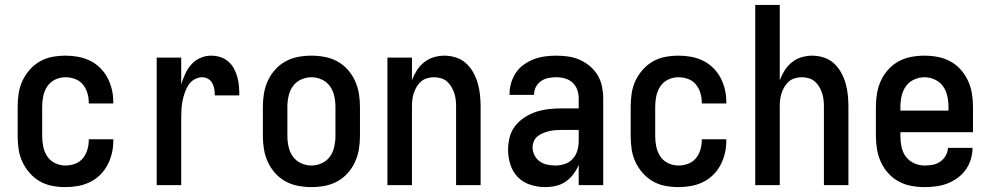

<svg xmlns="http://www.w3.org/2000/svg" viewBox="-20 -755 4040 783"><path d="M247 8Q220 8 193 3Q166 -2 142.5 -15.5Q119 -29 101 -49.5Q83 -70 71.5 -94.5Q60 -119 56 -146Q52 -173 52 -200V-320Q52 -347 56 -374Q60 -401 71.5 -425.5Q83 -450 101 -470.5Q119 -491 142.5 -504.5Q166 -518 193 -523Q220 -528 247 -528Q273 -528 298 -523.5Q323 -519 346 -508Q369 -497 387.5 -479Q406 -461 418 -438.5Q430 -416 436 -391Q442 -366 442 -340V-333H342V-337Q342 -357 336 -376.5Q330 -396 317.5 -411Q305 -426 286 -433Q267 -440 247 -440Q225 -440 205 -430.5Q185 -421 173 -403Q161 -385 156.5 -363.5Q152 -342 152 -320V-200Q152 -178 156.5 -156.5Q161 -135 173 -117Q185 -99 205 -89.5Q225 -80 247 -80Q267 -80 286 -87Q305 -94 317.5 -109Q330 -124 336 -143.5Q342 -163 342 -183V-187H442V-180Q442 -154 436 -129Q430 -104 418 -81.5Q406 -59 387.5 -41Q369 -23 346 -12Q323 -1 298 3.5Q273 8 247 8Z M619 0V-520H719V-411Q726 -433 735.5 -454Q745 -475 760 -492Q775 -509 796.5 -518.5Q818 -528 841 -528Q860 -528 878 -522.5Q896 -517 910.5 -504.5Q925 -492 934 -475.5Q943 -459 948 -440.5Q953 -422 954.5 -403.5Q956 -385 956 -366H856Q856 -379 854 -391.5Q852 -404 846 -415.5Q840 -427 828.5 -433.5Q817 -440 805 -440Q788 -440 772.5 -431Q757 -422 748 -407.5Q739 -393 733.5 -377Q728 -361 724.5 -344Q721 -327 720 -310Q719 -293 719 -276V0Z M1250 8Q1223 8 1196 3Q1169 -2 1145 -15Q1121 -28 1102.5 -48.5Q1084 -69 1072.5 -94Q1061 -119 1056.5 -146Q1052 -173 1052 -200V-320Q1052 -347 1056.5 -374Q1061 -401 1072.5 -426Q1084 -451 1102.5 -471.5Q1121 -492 1145 -505Q1169 -518 1196 -523Q1223 -528 1250 -528Q1277 -528 1304 -523Q1331 -518 1355 -505Q1379 -492 1397.5 -471.5Q1416 -451 1427.5 -426Q1439 -401 1443.5 -374Q1448 -347 1448 -320V-200Q1448 -173 1443.5 -146Q1439 -119 1427.5 -94Q1416 -69 1397.5 -48.5Q1379 -28 1355 -15Q1331 -2 1304 3Q1277 8 1250 8ZM1250 -80Q1272 -80 1292.5 -89.5Q1313 -99 1325.5 -116.5Q1338 -134 1343 -156Q1348 -178 1348 -200V-320Q1348 -342 1343 -364Q1338 -386 1325.5 -403.5Q1313 -421 1292.5 -430.5Q1272 -440 1250 -440Q1228 -440 1207.5 -430.5Q1187 -421 1174.5 -403.5Q1162 -386 1157 -364Q1152 -342 1152 -320V-200Q1152 -178 1157 -156Q1162 -134 1174.5 -116.5Q1187 -99 1207.5 -89.5Q1228 -80 1250 -80Z M1560 0V-520H1660V-428Q1668 -449 1680 -468Q1692 -487 1709.5 -501Q1727 -515 1748.5 -521.5Q1770 -528 1792 -528Q1816 -528 1839.5 -520.5Q1863 -513 1880.5 -497Q1898 -481 1910 -459.5Q1922 -438 1928.5 -415Q1935 -392 1937.5 -368Q1940 -344 1940 -320V0H1840V-320Q1840 -334 1838.5 -348Q1837 -362 1832.5 -375.5Q1828 -389 1820.5 -401.5Q1813 -414 1802.5 -423Q1792 -432 1778 -436Q1764 -440 1750 -440Q1736 -440 1722 -436Q1708 -432 1697.5 -423Q1687 -414 1679.5 -401.5Q1672 -389 1667.5 -375.5Q1663 -362 1661.5 -348Q1660 -334 1660 -320V0Z M2203 8Q2173 8 2143 -1.5Q2113 -11 2092 -32.5Q2071 -54 2061.5 -83.5Q2052 -113 2052 -144Q2052 -170 2058.5 -195.5Q2065 -221 2081 -241.5Q2097 -262 2119.5 -276.5Q2142 -291 2166.5 -299Q2191 -307 2217 -310Q2243 -313 2269 -313H2340V-354Q2340 -372 2334 -389Q2328 -406 2315 -418Q2302 -430 2284.5 -435Q2267 -440 2249 -440Q2233 -440 2217 -437Q2201 -434 2187.5 -425Q2174 -416 2166 -401.5Q2158 -387 2158 -371V-368H2058V-373Q2058 -396 2065 -418.5Q2072 -441 2085 -460Q2098 -479 2117.5 -492.5Q2137 -506 2158.5 -514Q2180 -522 2203 -525Q2226 -528 2249 -528Q2273 -528 2297.5 -524.5Q2322 -521 2344.5 -511Q2367 -501 2386 -485Q2405 -469 2417.5 -448Q2430 -427 2435 -402.5Q2440 -378 2440 -354V0H2340V-83Q2332 -63 2318.5 -45Q2305 -27 2287 -14.5Q2269 -2 2247 3Q2225 8 2203 8ZM2246 -80Q2265 -80 2284 -86.5Q2303 -93 2316 -107.5Q2329 -122 2334.5 -141Q2340 -160 2340 -180V-225H2269Q2256 -225 2243.5 -224Q2231 -223 2218.5 -220Q2206 -217 2194 -212Q2182 -207 2172 -199Q2162 -191 2157 -178.5Q2152 -166 2152 -153Q2152 -137 2160 -121.5Q2168 -106 2181.5 -96.5Q2195 -87 2212 -83.5Q2229 -80 2246 -80Z M2747 8Q2720 8 2693 3Q2666 -2 2642.5 -15.5Q2619 -29 2601 -49.5Q2583 -70 2571.5 -94.5Q2560 -119 2556 -146Q2552 -173 2552 -200V-320Q2552 -347 2556 -374Q2560 -401 2571.5 -425.5Q2583 -450 2601 -470.5Q2619 -491 2642.5 -504.5Q2666 -518 2693 -523Q2720 -528 2747 -528Q2773 -528 2798 -523.5Q2823 -519 2846 -508Q2869 -497 2887.5 -479Q2906 -461 2918 -438.5Q2930 -416 2936 -391Q2942 -366 2942 -340V-333H2842V-337Q2842 -357 2836 -376.5Q2830 -396 2817.5 -411Q2805 -426 2786 -433Q2767 -440 2747 -440Q2725 -440 2705 -430.5Q2685 -421 2673 -403Q2661 -385 2656.5 -363.5Q2652 -342 2652 -320V-200Q2652 -178 2656.5 -156.5Q2661 -135 2673 -117Q2685 -99 2705 -89.5Q2725 -80 2747 -80Q2767 -80 2786 -87Q2805 -94 2817.5 -109Q2830 -124 2836 -143.5Q2842 -163 2842 -183V-187H2942V-180Q2942 -154 2936 -129Q2930 -104 2918 -81.5Q2906 -59 2887.5 -41Q2869 -23 2846 -12Q2823 -1 2798 3.5Q2773 8 2747 8Z M3060 0V-735H3160V-428Q3168 -449 3180 -468Q3192 -487 3209.5 -501Q3227 -515 3248.5 -521.5Q3270 -528 3292 -528Q3316 -528 3339.5 -520.5Q3363 -513 3380.5 -497Q3398 -481 3410 -459.5Q3422 -438 3428.5 -415Q3435 -392 3437.5 -368Q3440 -344 3440 -320V0H3340V-320Q3340 -334 3338.5 -348Q3337 -362 3332.5 -375.5Q3328 -389 3320.5 -401.5Q3313 -414 3302.5 -423Q3292 -432 3278 -436Q3264 -440 3250 -440Q3236 -440 3222 -436Q3208 -432 3197.5 -423Q3187 -414 3179.5 -401.5Q3172 -389 3167.5 -375.5Q3163 -362 3161.5 -348Q3160 -334 3160 -320V0Z M3750 8Q3723 8 3696 3Q3669 -2 3645 -15Q3621 -28 3602.5 -48.5Q3584 -69 3572.5 -94Q3561 -119 3556.5 -146Q3552 -173 3552 -200V-320Q3552 -347 3556.5 -374Q3561 -401 3572.5 -426Q3584 -451 3602.5 -471.5Q3621 -492 3645 -505Q3669 -518 3696 -523Q3723 -528 3750 -528Q3777 -528 3804 -523Q3831 -518 3855 -505Q3879 -492 3897.5 -471.5Q3916 -451 3927.5 -426Q3939 -401 3943.5 -374Q3948 -347 3948 -320V-216H3652V-200Q3652 -178 3656.5 -156Q3661 -134 3674 -116.5Q3687 -99 3707.5 -89.5Q3728 -80 3750 -80Q3767 -80 3783.5 -83Q3800 -86 3814 -95.5Q3828 -105 3836.5 -120Q3845 -135 3846 -152H3946Q3946 -128 3939 -105Q3932 -82 3918 -62.5Q3904 -43 3884.5 -29Q3865 -15 3843 -6.5Q3821 2 3797 5Q3773 8 3750 8ZM3848 -304V-320Q3848 -342 3843 -364Q3838 -386 3825.5 -403.5Q3813 -421 3792.5 -430.5Q3772 -440 3750 -440Q3728 -440 3707.5 -430.5Q3687 -421 3674.5 -403.5Q3662 -386 3657 -364Q3652 -342 3652 -320V-304Z"/></svg>

Font: Iosevka Term Curly Semibold
Style: Regular
Weight: 600
Designer: Belleve Invis
Foundry: Belleve Invis
Version: Version 32.3.0